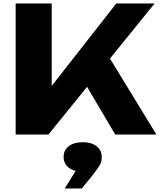

<svg xmlns="http://www.w3.org/2000/svg" viewBox="-20 -770 915 1099"><path d="M69.6 0V-750H276V-165L221 -208L645.6 -750H864.8L257.2 0ZM428.4 -357.8 579.6 -483.6 875.2 0H639.6ZM350.6 308.6 445.4 156.4 453.4 212.6Q404 212.6 374.1 189.8Q344.2 167 344.2 128.2Q344.2 89 373.9 66.5Q403.6 44 453.4 44Q503.2 44 532.8 66.9Q562.4 89.8 562.4 129.6Q562.4 157 548.3 180Q534.2 203 502.2 242.8L448.2 308.6Z"/></svg>

Font: Unbounded
Style: Regular
Weight: 400
Designer: Luke Prowse, Jean-Baptiste Morizot, Fátima Lázaro, Florian Runge
Foundry: NaN
Version: Version 1.701;gftools[0.9.28.dev5+ged2979d]